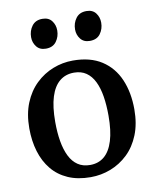

<svg xmlns="http://www.w3.org/2000/svg" viewBox="-89 -865 766 944"><g transform="rotate(-10 294.0 -393.0)"><path d="M31 -277.5Q31 -349 53.2 -403.5Q75.5 -458 113.8 -494.8Q152 -531.5 200 -550.2Q248 -569 299.5 -569Q386 -569 443 -532Q500 -495 528 -429.8Q556 -364.5 556 -280.5Q556 -208.5 534 -153.8Q512 -99 473.8 -62.5Q435.5 -26 387.5 -7.5Q339.5 11 287.5 11Q223 11 174.8 -10.2Q126.5 -31.5 94.8 -70.2Q63 -109 47 -161.8Q31 -214.5 31 -277.5ZM295 -48.5Q337 -48.5 366 -73Q395 -97.5 410.2 -147Q425.5 -196.5 425.5 -271.5Q425.5 -324.5 418.5 -368Q411.5 -411.5 396 -443.2Q380.5 -475 355.5 -492.2Q330.5 -509.5 294.5 -509.5Q252.5 -509.5 222.8 -485.2Q193 -461 177.5 -411.5Q162 -362 162 -286.5Q162 -233.5 169.5 -189.8Q177 -146 192.8 -114.2Q208.5 -82.5 233.8 -65.5Q259 -48.5 295 -48.5ZM179.5 -649.5Q149.5 -649.5 133.5 -670Q117.5 -690.5 117.5 -717.5Q117.5 -749 135.2 -773Q153 -797 187 -797H188Q218.5 -797 234.2 -776.5Q250 -756 250 -728.5Q250 -697.5 232.5 -673.5Q215 -649.5 180.5 -649.5ZM399 -649.5Q369 -649.5 353 -670Q337 -690.5 337 -717.5Q337 -749 354.8 -773Q372.5 -797 407 -797H408Q438 -797 453.8 -776.5Q469.5 -756 469.5 -728.5Q469.5 -697.5 452.2 -673.5Q435 -649.5 400 -649.5Z"/></g></svg>

Font: Merriweather 20pt SemiBold
Style: Regular
Weight: 600
Version: Version 2.100